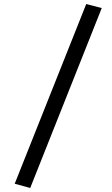

<svg xmlns="http://www.w3.org/2000/svg" viewBox="-20 -829 554 953"><path d="M485 -789 130 104 53 83 408 -809Z"/></svg>

Font: FiraGO
Style: Italic
Weight: 400
Italic angle: -8°
Designer: bBox Type GmbH
Foundry: bBox Type GmbH
Version: Version 1.001